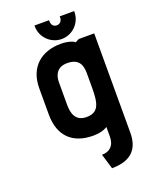

<svg xmlns="http://www.w3.org/2000/svg" viewBox="-158 -734 810 1028"><g transform="rotate(-20 247.0 -220.0)"><path d="M395 -650H313V-645C313 -623 300 -610 282 -610C266 -610 252 -620 252 -645V-650H169V-645C169 -583 220 -532 282 -532C344 -532 395 -583 395 -645ZM298 210C414 210 455 151 455 64V-501H367L346 -490C340 -497 310 -510 268 -510C154 -510 78 -444 78 -325V-176C78 -51 149 12 264 12C315 12 341 -5 345 -8V46C345 99 316 124 272 124ZM345 -231C345 -141 333 -94 264 -94C202 -94 188 -141 188 -191V-320C188 -358 204 -401 264 -401C329 -401 345 -363 345 -315Z"/></g></svg>

Font: Advent Pro
Style: Bold
Weight: 700
Designer: Andreas Kalpakidis
Foundry: Andreas Kalpakidis
Version: Version 2.002 2008